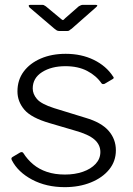

<svg xmlns="http://www.w3.org/2000/svg" viewBox="-20 -762 547 792"><path d="M399 -418Q377 -450 339.5 -469.5Q302 -489 250 -489Q192 -489 153.5 -464.5Q115 -440 115 -397Q115 -374 132.5 -353.5Q150 -333 203 -316L333 -276Q398 -257 428 -222.5Q458 -188 458 -142Q458 -97 430.5 -63Q403 -29 355 -9.5Q307 10 247 10Q171 10 112.5 -21Q54 -52 29 -101Q27 -105 27 -108Q27 -111 31 -114L63 -133Q67 -135 70.5 -134.5Q74 -134 76 -131Q93 -104 117 -84Q141 -64 173.5 -53Q206 -42 248 -42Q289 -42 322 -53.5Q355 -65 374.5 -86Q394 -107 394 -135Q394 -165 369.5 -186.5Q345 -208 287 -224L185 -254Q109 -276 80.5 -309.5Q52 -343 52 -385Q52 -432 77.5 -466.5Q103 -501 148 -520.5Q193 -540 251 -540Q316 -540 367 -515Q418 -490 446 -447Q449 -444 449 -441Q449 -438 445 -436L411 -416Q408 -415 405 -415Q402 -415 399 -418ZM305 -736Q310 -739 314 -740.5Q318 -742 322 -742H374Q388 -742 375 -731L275 -643Q271 -641 267.5 -637.5Q264 -634 257 -634H226Q218 -634 213.5 -637Q209 -640 204 -644L102 -731Q98 -736 98.5 -739Q99 -742 105 -742H152Q158 -742 160.5 -741Q163 -740 169 -736L228 -687Q237 -679 239.5 -679Q242 -679 249 -687Z"/></svg>

Font: Libre Franklin Light
Style: Regular
Weight: 300
Designer: Pablo Impallari, Rodrigo Fuenzalida, Nhung Nguyen
Foundry: Impallari Type
Version: Version 3.000